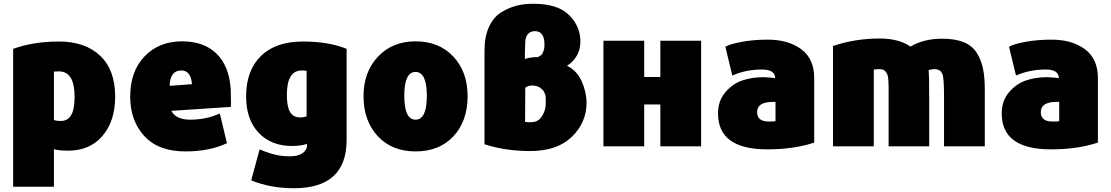

<svg xmlns="http://www.w3.org/2000/svg" viewBox="-20 -779 5914 1022"><path d="M593 -265Q593 -134 525.5 -55.5Q458 23 343 23Q292 23 267 15V215H50V-519Q158 -558 294 -558Q433 -558 513 -482.5Q593 -407 593 -265ZM377 -264Q377 -399 294 -399Q274 -399 267 -398V-140Q282 -135 302 -135Q341 -135 359 -166.5Q377 -198 377 -264Z M1209 -210 892 -189Q917 -142 992 -142Q1079 -142 1150 -175L1188 -17Q1096 27 967 27Q823 27 748 -55Q673 -137 673 -265Q673 -399 749.5 -479Q826 -559 949 -559Q1066 -559 1133 -493Q1200 -427 1208 -305Q1208 -295 1209 -262Q1210 -229 1209 -210ZM1002 -331Q996 -404 945 -404Q885 -404 883 -322Z M1825 -34Q1825 223 1544 223Q1419 223 1317 181L1362 16Q1419 41 1468 49Q1492 53 1524 53Q1566 53 1590 36.5Q1614 20 1614 -6V-13Q1581 -2 1534 -2Q1423 -2 1356.5 -72.5Q1290 -143 1290 -266Q1290 -403 1368.5 -480.5Q1447 -558 1593 -558Q1730 -558 1825 -519ZM1612 -160V-402Q1605 -404 1586 -404Q1507 -404 1507 -274Q1507 -211 1524 -182.5Q1541 -154 1578 -154Q1597 -154 1612 -160Z M2469 -267Q2469 -135 2394 -54Q2319 27 2192 27Q2066 27 1990.5 -54.5Q1915 -136 1915 -267Q1915 -396 1992 -477.5Q2069 -559 2192 -559Q2317 -559 2393 -478Q2469 -397 2469 -267ZM2192 -142Q2252 -142 2252 -269Q2252 -396 2192 -396Q2132 -396 2132 -269Q2132 -142 2192 -142Z M3069 -572Q3072 -522 3051.5 -485Q3031 -448 2998 -429Q3051 -403 3076.5 -346Q3102 -289 3102 -231Q3102 -127 3024 -51Q2946 25 2802 25Q2671 25 2559 -11V-510Q2559 -584 2583 -636Q2607 -688 2647.5 -713Q2688 -738 2729 -748.5Q2770 -759 2818 -759Q2943 -759 3003 -704.5Q3063 -650 3069 -572ZM2885 -228Q2885 -229 2885 -237.5Q2885 -246 2885 -250Q2885 -254 2884.5 -263Q2884 -272 2881.5 -277Q2879 -282 2876 -289.5Q2873 -297 2867.5 -302Q2862 -307 2855 -312Q2848 -317 2838 -320Q2828 -323 2815 -324Q2790 -324 2776 -312Q2776 -281 2775.5 -220.5Q2775 -160 2775 -130Q2789 -128 2798 -128Q2807 -128 2821 -130Q2848 -133 2866.5 -163Q2885 -193 2885 -228ZM2774 -465Q2800 -474 2834 -475Q2835 -475 2837 -474.5Q2839 -474 2840 -474Q2852 -479 2859.5 -485Q2867 -491 2873 -507Q2879 -523 2878 -548Q2876 -616 2823 -613Q2781 -610 2776 -559Q2776 -549 2775 -529.5Q2774 -510 2774 -498Z M3712 -562V0H3495V-223H3409V0H3192V-562H3409V-369H3495V-562Z M4314 -363V-20Q4206 16 4064 16Q3802 16 3802 -175Q3802 -242 3840.5 -287.5Q3879 -333 3930.5 -350.5Q3982 -368 4040 -368H4049Q4058 -367 4065 -367Q4078 -367 4106 -363Q4106 -409 4036 -409Q3951 -409 3878 -377L3841 -530Q3863 -544 3927 -556Q3991 -568 4067 -568Q4176 -568 4245 -517Q4314 -466 4314 -363ZM4108 -134V-237Q4087 -237 4078 -236Q4010 -231 4010 -182Q4010 -132 4073 -132Q4101 -132 4108 -134Z M5222 0H5005V-271Q5005 -365 4996 -386Q4985 -411 4954 -411Q4940 -411 4923 -406Q4926 -378 4926 -257V0H4710V-270Q4710 -275 4710 -284Q4710 -311 4710 -323.5Q4710 -336 4708.5 -354.5Q4707 -373 4704 -380.5Q4701 -388 4695 -396.5Q4689 -405 4680.5 -408Q4672 -411 4659 -411Q4649 -411 4631 -409V0H4414V-534Q4531 -574 4662 -574Q4765 -574 4826 -531Q4897 -573 4996 -573Q5064 -573 5109.5 -554.5Q5155 -536 5179 -498Q5203 -460 5212.5 -413.5Q5222 -367 5222 -301Z M5824 -363V-20Q5716 16 5574 16Q5312 16 5312 -175Q5312 -242 5350.5 -287.5Q5389 -333 5440.5 -350.5Q5492 -368 5550 -368H5559Q5568 -367 5575 -367Q5588 -367 5616 -363Q5616 -409 5546 -409Q5461 -409 5388 -377L5351 -530Q5373 -544 5437 -556Q5501 -568 5577 -568Q5686 -568 5755 -517Q5824 -466 5824 -363ZM5618 -134V-237Q5597 -237 5588 -236Q5520 -231 5520 -182Q5520 -132 5583 -132Q5611 -132 5618 -134Z"/></svg>

Font: Repo
Style: ExtraBlack
Weight: 1000
Designer: Stefan Peev
Foundry: Context Ltd
Version: Version 001.000